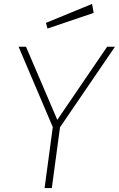

<svg xmlns="http://www.w3.org/2000/svg" viewBox="-20 -962 608 982"><path d="M451 -942 215 -845 223 -816 459 -896ZM568 -723H528L273 -349L113 -723H75L250 -312L208 0H245L287 -311Z"/></svg>

Font: United Sans Thin
Style: Italic
Weight: 100
Italic angle: -8°
Designer: Pablo Impallari, Rodrigo Fuenzalida (Modified by Dan O. Williams)
Version: Version 1.000;PS 001.000;hotconv 1.0.88;makeotf.lib2.5.64775